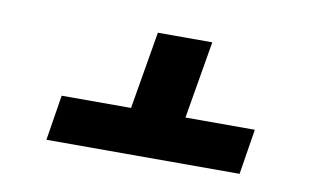

<svg xmlns="http://www.w3.org/2000/svg" viewBox="-42 -634 684 417"><g transform="rotate(10 300.0 -425.5)"><path d="M505 -290H79L95 -390H248L277 -561H397L368 -390H521Z"/></g></svg>

Font: Iosevka Etoile
Style: Bold Italic
Weight: 700
Italic angle: -9°
Designer: Belleve Invis
Foundry: Belleve Invis
Version: Version 28.1.0; ttfautohint (v1.8.4)